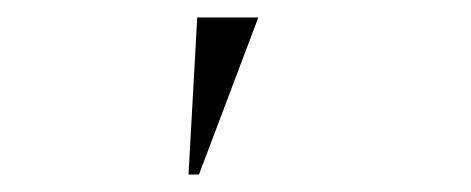

<svg xmlns="http://www.w3.org/2000/svg" viewBox="-20 -780 540 220"><path d="M196 -580 206 -760H276L208 -580Z"/></svg>

Font: Xanh Mono
Style: Regular
Weight: 400
Monospace: yes
Designer: Lam Bao, Duy Dao
Foundry: Yellow Type Foundry
Version: Version 3.101; ttfautohint (v1.8.3)